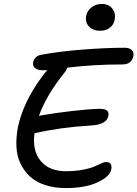

<svg xmlns="http://www.w3.org/2000/svg" viewBox="-20 -939 700 978"><path d="M490.2 -782.2Q453.6 -782.2 433.3 -804Q413.1 -825.7 418.9 -857.9Q423.8 -884.8 446.5 -901.9Q469.2 -918.9 498 -918.9Q535.2 -918.9 553 -894Q570.8 -869.1 564 -837.9Q560.5 -815.9 541.3 -799.1Q522 -782.2 490.2 -782.2ZM161.1 -261.2Q157.2 -261.2 155.8 -259.8Q143.6 -172.4 187 -119.6Q230.5 -66.9 314.9 -66.9Q362.3 -66.9 401.1 -74.2Q439.9 -81.5 459.5 -90.3Q479 -99.1 495.6 -106.4Q512.2 -113.8 520 -113.8Q553.2 -113.8 546.9 -76.2Q539.6 -39.6 477.1 -10.3Q414.6 19 314.9 19Q256.3 19 209.5 3.4Q162.6 -12.2 132.6 -40Q102.5 -67.9 84.2 -106.4Q65.9 -145 63.7 -191.2Q61.5 -237.3 70.8 -289.1Q97.7 -418 192.9 -546.9Q200.2 -558.1 221.2 -582Q213.4 -581.1 200.2 -581.1Q171.4 -581.1 158.2 -592.5Q145 -604 148.9 -623Q151.4 -634.8 160.6 -645Q169.9 -655.3 186 -659.2Q281.2 -677.2 401.4 -686.5Q521.5 -695.8 615.2 -695.8Q639.6 -695.8 651.4 -683.6Q663.1 -671.4 659.2 -652.8Q650.4 -610.8 603 -610.8Q457.5 -610.8 321.8 -594.2Q318.4 -580.6 309.1 -569.8Q217.3 -456.1 178.2 -349.1Q180.2 -349.6 183.6 -350.1Q187 -350.6 189 -351.1Q261.7 -363.8 346.2 -373.5Q430.7 -383.3 484.9 -384.8Q514.6 -384.8 524.9 -376Q535.2 -367.2 532.2 -349.1Q523.4 -303.7 442.9 -299.8Q284.7 -290 161.1 -261.2Z"/></svg>

Font: Shantell Sans Bouncy
Style: Italic
Weight: 400
Italic angle: -11.31°
Designer: Stephen Nixon, Anya Danilova, Shantell Martin
Foundry: Arrow Type
Version: Version 1.006;[9816181b4]